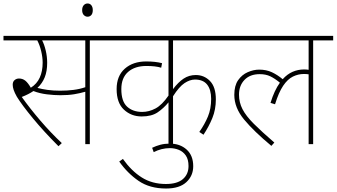

<svg xmlns="http://www.w3.org/2000/svg" viewBox="-20 -828 1934 1103"><path d="M496 -596V0H470V-301Q439 -292 405.5 -286.5Q372 -281 326 -281Q292 -281 250 -286Q208 -291 172 -305Q144 -286 105 -271Q152 -205 212 -135Q272 -65 335 -6L316 12Q231 -73 168.5 -149Q106 -225 77 -272Q64 -295 58.5 -311.5Q53 -328 53 -341Q53 -359 64 -368Q75 -377 89 -377Q110 -377 125.5 -364.5Q141 -352 157 -324Q192 -346 208.5 -382.5Q225 -419 225 -468Q225 -499 216.5 -534.5Q208 -570 194 -596H0V-622H611V-596ZM325 -307Q366 -307 402 -311.5Q438 -316 470 -327V-596H222Q234 -574 242.5 -538.5Q251 -503 251 -467Q251 -419 237 -384Q223 -349 195 -323Q221 -316 253.5 -311.5Q286 -307 325 -307Z M452 -770Q452 -788 461 -798Q470 -808 483 -808Q497 -808 505 -797.5Q513 -787 513 -770Q513 -751 504.5 -741.5Q496 -732 483 -732Q471 -732 461.5 -741.5Q452 -751 452 -770Z M1288 -596H974V-316Q1004 -356 1035 -376.5Q1066 -397 1105 -397Q1153 -397 1186.5 -362.5Q1220 -328 1220 -257Q1220 -199 1200 -150Q1180 -101 1149 -54L1125 -70Q1156 -114 1174.5 -158.5Q1193 -203 1193 -260Q1193 -313 1170 -342Q1147 -371 1100 -371Q1071 -371 1040 -350.5Q1009 -330 974 -275V0H948V-240Q920 -206 885.5 -182.5Q851 -159 794 -159Q734 -159 692 -198Q650 -237 650 -316Q650 -392 697 -433.5Q744 -475 820 -475Q873 -475 911 -465L906 -439Q875 -449 821 -449Q755 -449 716 -415Q677 -381 677 -316Q677 -246 710 -215.5Q743 -185 797 -185Q836 -185 873.5 -205Q911 -225 948 -279V-596H596V-622H1288Z M854 21Q877 10 901.5 3.5Q926 -3 956 -3Q1014 -3 1052 31Q1090 65 1090 127Q1090 182 1050.5 218.5Q1011 255 934 255Q840 255 776 211Q712 167 665 100L686 85Q735 154 794.5 191.5Q854 229 933 229Q998 229 1030.5 201Q1063 173 1063 126Q1063 88 1047.5 65.5Q1032 43 1007.5 33Q983 23 956 23Q908 23 863 46Z M1273 -596V-622H1894V-596H1779V0H1753V-401Q1742 -403 1726 -403Q1693 -403 1662.5 -388Q1632 -373 1606.5 -335Q1581 -297 1560 -229L1534 -237Q1556 -309 1588 -353Q1559 -377 1533 -389.5Q1507 -402 1472 -402Q1416 -402 1384.5 -369Q1353 -336 1353 -284Q1353 -240 1373 -201Q1393 -162 1438 -117Q1483 -72 1556 -9L1539 10Q1439 -73 1382.5 -141Q1326 -209 1326 -283Q1326 -336 1348 -367.5Q1370 -399 1403.5 -413.5Q1437 -428 1469 -428Q1510 -428 1542 -413Q1574 -398 1604 -373Q1630 -402 1661 -415.5Q1692 -429 1727 -429Q1741 -429 1753 -427V-596Z"/></svg>

Font: Noto Sans Thin
Style: Regular
Weight: 100
Designer: Monotype Design Team
Foundry: Monotype Imaging Inc.
Version: Version 2.007